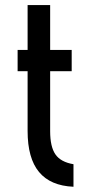

<svg xmlns="http://www.w3.org/2000/svg" viewBox="-20 -711 349 740"><path d="M86.4 -206.1V-436.5H47.9V-518.6H86.4V-691.4H173.3V-518.6H256.3V-436.5H173.3V-205.1Q173.3 -145.5 193.6 -116Q213.9 -86.4 263.2 -78.1V8.8Q174.3 4.9 130.4 -48.1Q86.4 -101.1 86.4 -206.1Z"/></svg>

Font: Voltaire
Style: Regular
Weight: 400
Designer: Yvonne Schttler
Foundry: Yvonne Schttler
Version: Version 1.003